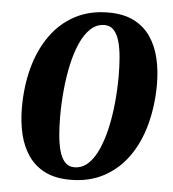

<svg xmlns="http://www.w3.org/2000/svg" viewBox="-54 -802 775 862"><g transform="rotate(5 334.0 -371.5)"><path d="M294 10Q227 10 180.8 -13Q134.5 -36 105.5 -77.5Q76.5 -119 63.2 -174.5Q50 -230 50 -294.5Q50 -390 72.2 -473Q94.5 -556 138.8 -619Q183 -682 248.8 -717.5Q314.5 -753 401 -753Q467.5 -753 514 -730Q560.5 -707 589.5 -665.5Q618.5 -624 631.8 -568.5Q645 -513 645 -448.5Q644.5 -353 622.2 -269.8Q600 -186.5 555.8 -123.8Q511.5 -61 445.8 -25.5Q380 10 294 10ZM307 -47.5Q342.5 -47.5 369.5 -72.5Q396.5 -97.5 415.5 -140.8Q434.5 -184 446.8 -238.8Q459 -293.5 464.8 -354Q470.5 -414.5 470.5 -473Q470.5 -515.5 467.2 -555.2Q464 -595 455.5 -626.5Q447 -658 430.5 -676.8Q414 -695.5 387.5 -695.5Q352.5 -695.5 325.5 -670.5Q298.5 -645.5 279.2 -602.2Q260 -559 248 -504.2Q236 -449.5 230.2 -389.2Q224.5 -329 224.5 -270.5Q224.5 -227.5 227.8 -187.8Q231 -148 239.5 -116.2Q248 -84.5 264.5 -66Q281 -47.5 307 -47.5Z"/></g></svg>

Font: Merriweather 24pt SemiCondensed Black
Style: Italic
Weight: 900
Width: 4
Italic angle: -7.8°
Designer: Eben Sorkin
Foundry: Eben Sorkin
Version: Version 2.101